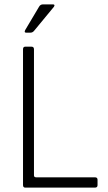

<svg xmlns="http://www.w3.org/2000/svg" viewBox="-20 -856 491 876"><path d="M176 -836H221Q233 -836 226 -825L136 -716Q129 -707 119 -707H99Q89 -707 95 -719L158 -825Q164 -836 176 -836ZM413 0H95Q85 0 85 -12V-631Q85 -643 95 -643H124Q135 -643 135 -631V-56Q135 -47 145 -47H413Q425 -47 425 -36V-11Q425 0 413 0Z"/></svg>

Font: Rajdhani
Style: Regular
Weight: 400
Designer: Satya Rajpurohit, Jyotish Sonowal
Foundry: Indian Type Foundry
Version: Version 1.201;PS 1.0;hotconv 1.0.78;makeotf.lib2.5.61930; tt